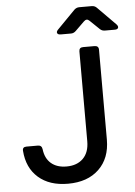

<svg xmlns="http://www.w3.org/2000/svg" viewBox="-62 -997 743 1054"><g transform="rotate(-5 309.0 -470.0)"><path d="M270 10Q168 10 107 -43.5Q46 -97 39 -191Q37 -213 60 -213H123Q144 -213 147 -191Q153 -140 185 -112.5Q217 -85 270 -85Q328 -85 361.5 -118.5Q395 -152 395 -213V-708Q395 -730 417 -730H480Q503 -730 503 -708V-213Q503 -110 440.5 -50Q378 10 270 10ZM301 -810Q286 -810 282 -818.5Q278 -827 289 -838L388 -939Q400 -950 415 -950H484Q500 -950 511 -939L611 -838Q621 -827 617.5 -818.5Q614 -810 599 -810H544Q528 -810 517 -821L465 -871Q450 -886 434 -870L385 -822Q373 -810 358 -810Z"/></g></svg>

Font: Pitagon Sans Mono SemiBold
Style: Regular
Weight: 600
Monospace: yes
Designer: Travis Tran
Foundry: Pitagon
Version: Version 1.001; ttfautohint (v1.8.4.7-5d5b);gftools[0.9.26]